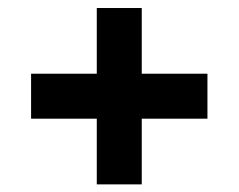

<svg xmlns="http://www.w3.org/2000/svg" viewBox="-20 -506 610 491"><path d="M227.5 -485.5H342.5V-317.5H510.5V-202.5H342.5V-34.5H227.5V-202.5H59.5V-317.5H227.5Z"/></svg>

Font: Newsreader 6pt
Style: Bold
Weight: 700
Designer: Hugues Gentile
Foundry: Production Type
Version: Version 1.003; ttfautohint (v1.8.3)